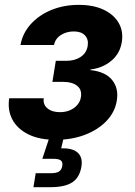

<svg xmlns="http://www.w3.org/2000/svg" viewBox="-20 -573 559 797"><path d="M211.3 7.4Q142.8 7.4 97.1 -15.6Q51.3 -38.6 31 -77.6Q10.8 -116.6 18.2 -165.1H161.6Q157.9 -139.1 176.9 -123.3Q195.9 -107.4 228.8 -107.4Q252 -107.4 270.6 -115.4Q289.2 -123.5 301.1 -137.6Q313 -151.7 315.8 -169.4Q321.1 -199.9 300.6 -216.5Q280.2 -233.2 240.6 -233.2H197.5L211.7 -320.5H254.8Q290.8 -320.5 315.2 -337Q339.6 -353.5 344.1 -383.1Q348.2 -409.3 332.8 -425.9Q317.4 -442.5 286.4 -442.5Q255.7 -442.5 232.5 -427.4Q209.3 -412.3 204.3 -386.3H65.1Q73.7 -434.7 107.3 -472.3Q140.9 -509.9 192.5 -531.3Q244.2 -552.8 307 -552.8Q367.6 -552.8 410.2 -532.7Q452.9 -512.5 472.9 -477.4Q493 -442.3 485.4 -397Q477.3 -349.2 440.8 -319.6Q404.2 -289.9 355.6 -284.8L355.3 -282.2Q418.6 -275.1 446 -240.2Q473.4 -205.4 464.8 -154.9Q457 -107.4 422 -70.8Q387 -34.2 332.6 -13.4Q278.1 7.4 211.3 7.4ZM118.8 204.1 128.2 146H190.3Q213.7 146 224.8 139Q235.8 132.1 238.5 116.1Q241.2 100.1 232.8 93.2Q224.4 86.2 200.5 86.2H155.7L191.3 -21.3H247.7L244 0L234 43Q280.4 40.8 302.3 60.5Q324.2 80.3 317.9 118.8Q310.5 164.1 279.8 184.1Q249.1 204.1 187.2 204.1Z"/></svg>

Font: Inter Variable
Style: Italic
Weight: 400
Italic angle: -9.39999°
Designer: Rasmus Andersson
Foundry: rsms
Version: Version 4.001;git-9221beed3